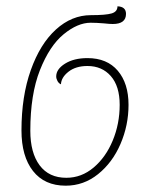

<svg xmlns="http://www.w3.org/2000/svg" viewBox="-20 -578 480 608"><path d="M48 -165Q48 -273 77.5 -356Q107 -439 157 -484.5Q207 -530 268 -530Q315 -530 333.5 -535.5Q352 -541 352 -558Q379 -557 379 -534Q379 -502 337 -502Q327 -502 309 -504Q285 -506 267 -506Q226 -506 181.5 -469.5Q137 -433 106.5 -356Q76 -279 76 -164Q76 -94 105.5 -54.5Q135 -15 190 -15Q238 -15 276.5 -47.5Q315 -80 337 -133Q359 -186 359 -246Q359 -305 331 -337Q303 -369 257 -369Q220 -369 197 -351Q174 -333 173 -311Q166 -314 162 -321.5Q158 -329 158 -336Q158 -359 186 -376.5Q214 -394 257 -394Q319 -394 353 -354Q387 -314 387 -246Q387 -181 361.5 -122Q336 -63 290.5 -26.5Q245 10 188 10Q121 10 84.5 -36.5Q48 -83 48 -165Z"/></svg>

Font: Noto Serif NarrowThin
Style: Italic
Weight: 250
Width: 4
Italic angle: -12°
Designer: Monotype Design Team
Foundry: Monotype Imaging Inc.
Version: Version 1.001